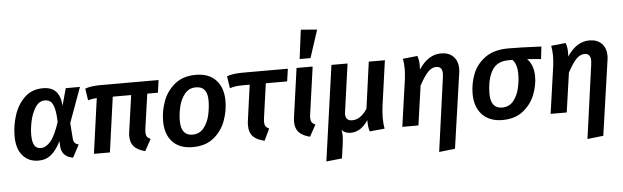

<svg xmlns="http://www.w3.org/2000/svg" viewBox="-58 -1049 4858 1496"><g transform="rotate(-5 2371.0 -301.5)"><path d="M430 -395 467 -529H578L478 -255L487 -135Q488 -112 497.5 -100.5Q507 -89 529 -83L477 15Q436 10 411 -15Q386 -40 384 -82L382 -122Q349 -55 307.5 -20Q266 15 207 15Q130 15 83.5 -38.5Q37 -92 37 -191Q37 -273 63 -354Q89 -435 145.5 -489.5Q202 -544 289 -544Q355 -544 390 -507.5Q425 -471 430 -395ZM167 -192Q167 -133 183.5 -107Q200 -81 234 -81Q273 -81 309.5 -123Q346 -165 381 -272Q379 -340 369 -378.5Q359 -417 341.5 -432.5Q324 -448 296 -448Q251 -448 222 -403.5Q193 -359 180 -299Q167 -239 167 -192Z M1057 -159Q1055 -139 1055 -132Q1055 -111 1063 -98.5Q1071 -86 1091 -77L1041 14Q983 -1 955 -31Q927 -61 927 -114Q927 -130 930 -149L970 -431H826L766 0H641L701 -431Q670 -430 632 -420L618 -512Q663 -529 740 -529H1193L1179 -431H1096Z M1200 -208Q1200 -286 1228.5 -363Q1257 -440 1321 -492Q1385 -544 1485 -544Q1587 -544 1642.5 -484.5Q1698 -425 1698 -322Q1698 -244 1670 -167Q1642 -90 1578 -37.5Q1514 15 1413 15Q1311 15 1255.5 -44Q1200 -103 1200 -208ZM1567 -336Q1567 -447 1478 -447Q1423 -447 1390 -406.5Q1357 -366 1343.5 -309Q1330 -252 1330 -198Q1330 -82 1420 -82Q1475 -82 1508 -123.5Q1541 -165 1554 -223Q1567 -281 1567 -336Z M1985 -159Q1983 -139 1983 -132Q1983 -111 1991 -98.5Q1999 -86 2018 -77L1975 14Q1914 1 1885 -29.5Q1856 -60 1856 -115Q1856 -137 1858 -149L1897 -431H1848Q1813 -431 1789.5 -428Q1766 -425 1741 -417L1727 -512Q1774 -529 1849 -529H2204L2190 -431H2023Z M2346 -159Q2344 -148 2344 -131Q2344 -110 2352 -98Q2360 -86 2380 -77L2330 14Q2271 -1 2243.5 -31Q2216 -61 2216 -114Q2216 -130 2219 -149L2272 -529H2398ZM2458 -813 2387 -596H2302L2331 -823Z M2907 -82Q2907 -38 2914 2L2797 13Q2790 -10 2788 -28.5Q2786 -47 2786 -76Q2729 11 2650 11Q2603 11 2579 -18Q2584 4 2584 28Q2584 59 2577 107L2563 204L2440 217L2545 -529H2671L2619 -157Q2617 -143 2617 -138Q2617 -85 2669 -85Q2735 -85 2787 -165L2837 -529H2963L2914 -179Q2907 -127 2907 -82Z M3402 -359Q3404 -379 3404 -386Q3404 -442 3356 -442Q3323 -442 3293 -412Q3263 -382 3223 -308L3179 0H3053L3106 -373Q3111 -420 3111 -448Q3111 -488 3104 -528L3218 -540Q3224 -522 3227 -506Q3230 -490 3230 -465Q3230 -445 3229 -433Q3302 -544 3403 -544Q3464 -544 3499 -508.5Q3534 -473 3534 -412Q3534 -396 3531 -378L3447 206L3322 220Z M3621 -208Q3621 -286 3649 -360.5Q3677 -435 3746 -486Q3815 -537 3929 -537Q4027 -537 4187 -529L4176 -432L4068 -441Q4091 -418 4104.5 -382.5Q4118 -347 4118 -300Q4118 -232 4090 -159.5Q4062 -87 3998.5 -36Q3935 15 3836 15Q3735 15 3678 -45Q3621 -105 3621 -208ZM3989 -331Q3989 -409 3953 -445H3925Q3830 -446 3791 -376Q3752 -306 3752 -196Q3752 -140 3774.5 -111Q3797 -82 3841 -82Q3897 -82 3930 -123Q3963 -164 3976 -221Q3989 -278 3989 -331Z M4562 -359Q4564 -379 4564 -386Q4564 -442 4516 -442Q4483 -442 4453 -412Q4423 -382 4383 -308L4339 0H4213L4266 -373Q4271 -420 4271 -448Q4271 -488 4264 -528L4378 -540Q4384 -522 4387 -506Q4390 -490 4390 -465Q4390 -445 4389 -433Q4462 -544 4563 -544Q4624 -544 4659 -508.5Q4694 -473 4694 -412Q4694 -396 4691 -378L4607 206L4482 220Z"/></g></svg>

Font: FiraGO Medium
Style: Italic
Weight: 500
Italic angle: -8°
Designer: bBox Type GmbH
Foundry: bBox Type GmbH
Version: Version 1.001